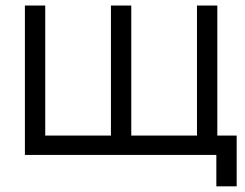

<svg xmlns="http://www.w3.org/2000/svg" viewBox="-20 -560 886 694"><path d="M762 113.5V0H70V-540H143.5V-70H381V-540H454.5V-70H692V-540H765.5V-70H835.5V113.5Z"/></svg>

Font: Vela Sans
Style: Regular
Weight: 400
Designer: Principal design: Mikhail Sharanda - project Manrope.
Design modification: Ravid Balaliev
Foundry: Mikhail Sharanda
Version: Version 1.001;August 23, 2023;FontCreator 14.0.0.2901 64-bit